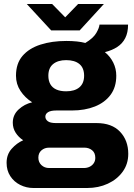

<svg xmlns="http://www.w3.org/2000/svg" viewBox="-20 -744 672 961"><path d="M147 197Q112 197 81 181.5Q50 166 31.5 137.5Q13 109 13 71Q13 29 38.5 0.5Q64 -28 96 -42Q73 -57 58.5 -79.5Q44 -102 44 -130Q44 -169 73 -196Q102 -223 141 -232Q105 -255 82.5 -289Q60 -323 60 -365Q60 -426 92.5 -464Q125 -502 182 -520.5Q239 -539 312 -539Q341 -539 364.5 -536.5Q388 -534 407 -529Q447 -553 462 -579Q477 -605 478 -621H621Q621 -581 607 -553.5Q593 -526 567 -509Q541 -492 505 -483Q532 -461 547 -430.5Q562 -400 562 -365Q562 -308 533.5 -269.5Q505 -231 455 -211Q405 -191 340 -191H262Q234 -191 220.5 -182.5Q207 -174 207 -160Q207 -147 219 -137.5Q231 -128 260 -128H463Q540 -128 581 -84.5Q622 -41 622 26Q622 77 594 115.5Q566 154 519.5 175.5Q473 197 416 197ZM226 97H399Q416 97 429 90.5Q442 84 449.5 72.5Q457 61 457 46Q457 21 441 8Q425 -5 402 -5H226Q203 -5 187.5 8.5Q172 22 172 45Q172 68 187.5 82.5Q203 97 226 97ZM311 -287Q354 -287 377.5 -307Q401 -327 401 -365Q401 -404 377.5 -423.5Q354 -443 311 -443Q270 -443 246 -423.5Q222 -404 222 -365Q222 -340 232 -322.5Q242 -305 262 -296Q282 -287 311 -287ZM114 -724H241L335 -628H278L371 -724H500L379 -592H236Z"/></svg>

Font: Archivo SemiBold ExtraBold
Style: Regular
Weight: 800
Version: Version 2.001